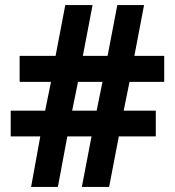

<svg xmlns="http://www.w3.org/2000/svg" viewBox="-20 -733 686 753"><path d="M488 -412 465 -299H591V-198H446L408 0H301L339 -198H244L207 0H102L138 -198H22V-299H157L180 -412H57V-514H198L236 -713H343L305 -514H402L440 -713H545L507 -514H624V-412ZM263 -299H359L382 -412H286Z"/></svg>

Font: Noto Sans Cham
Style: Regular
Weight: 400
Designer: Monotype Design Team
Foundry: Monotype Imaging Inc.
Version: Version 2.002